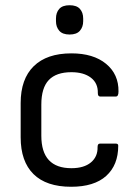

<svg xmlns="http://www.w3.org/2000/svg" viewBox="-20 -703 530 734"><path d="M252 11Q157 11 108 -37.5Q59 -86 59 -178V-309Q59 -401 109 -450Q159 -499 253 -499Q337 -499 385.5 -459Q434 -419 433 -353Q433 -334 423 -334H363Q354 -334 354 -347Q355 -385 327.5 -406Q300 -427 253 -427Q195 -427 166.5 -397Q138 -367 138 -303V-184Q138 -60 253 -60Q301 -60 327.5 -82Q354 -104 353 -141Q353 -154 362 -154H423Q432 -154 432 -146Q432 -72 386 -30.5Q340 11 252 11ZM246 -571Q219 -571 206.5 -585.5Q194 -600 194 -622V-632Q194 -655 206.5 -669Q219 -683 246 -683Q273 -683 285.5 -669Q298 -655 298 -632V-622Q298 -600 285.5 -585.5Q273 -571 246 -571Z"/></svg>

Font: Sofia Sans Semi Condensed
Style: Regular
Weight: 400
Designer: Botio Nikoltchev, Ani Petrova
Foundry: lettersoup
Version: Version 4.100; ttfautohint (v1.8.4.7-5d5b)